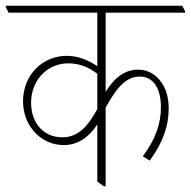

<svg xmlns="http://www.w3.org/2000/svg" viewBox="-40 -642 663 667"><path d="M182 -138C231 -138 271 -167 298 -210V-11L321 5H327V-268C369 -346 403 -376 446 -376C492 -376 519 -336 519 -270C519 -211 500 -158 456 -99L480 -84C527 -148 546 -206 546 -265C546 -300 538 -331 522 -354C503 -383 474 -400 440 -400C396 -400 359 -375 327 -323V-598H603V-603L593 -622H-20V-617L-10 -598H298V-412C266 -434 230 -448 192 -448C107 -448 40 -381 40 -290C40 -245 57 -205 86 -177C111 -153 143 -138 182 -138ZM68 -285C68 -364 125 -422 197 -422C235 -422 267 -409 298 -386V-263C262 -197 228 -165 176 -165C112 -165 68 -214 68 -285Z"/></svg>

Font: Noto Serif Devanagari Condensed Thin
Style: Regular
Weight: 100
Width: 3
Designer: Universal Thirst, Indian Type Foundry and the Monotype Design Team
Foundry: Monotype Imaging Inc.
Version: Version 2.004